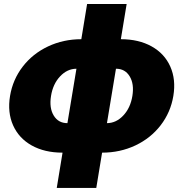

<svg xmlns="http://www.w3.org/2000/svg" viewBox="-20 -747 909 952"><path d="M261.4 184.7 290.1 9.9H289.8Q201.3 9.9 137.4 -25.7Q73.5 -61.4 44.9 -125.7Q16.3 -190 29.8 -271.3Q43.3 -352.6 92.7 -416.7Q142 -480.8 218 -516.7Q294 -552.6 383.2 -552.6L411.9 -727.3H608L579.2 -552.6H579.5Q668 -552.6 731.9 -516.9Q795.8 -481.2 824.4 -416.9Q853 -352.6 839.5 -271.3Q826 -190 776.6 -125.9Q727.3 -61.8 651.3 -25.9Q575.3 9.9 486.2 9.9L457.4 184.7ZM555 -406.2 510.3 -136.4Q556.1 -136.7 591.4 -174.4Q626.8 -212 636.4 -271.3Q646 -330.6 623 -368.4Q600.1 -406.2 555.4 -406.2ZM313.9 -136.4H314.3L359 -406.2Q313.2 -405.9 277.9 -368.3Q242.5 -330.6 233 -271.3Q223.4 -212 246.3 -174.2Q269.2 -136.4 313.9 -136.4Z"/></svg>

Font: Karasuma Gothic
Style: Italic
Weight: 900
Italic angle: -9.39999°
Designer: Rasmus Andersson / Ryoko Nishizuka
Foundry: Genbu
Version: Version 1.00